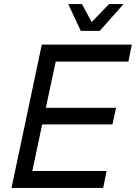

<svg xmlns="http://www.w3.org/2000/svg" viewBox="-20 -931 673 951"><path d="M37 0 187 -710H633L616 -626H256L207 -397H555L537 -315H189L140 -84H508L491 0ZM380 -778 318 -911H386L440 -811H424L520 -911H592L474 -778Z"/></svg>

Font: Geist
Style: Italic
Weight: 400
Italic angle: -12°
Designer: Basement.studio, Andrés Briganti, Mateo Zaragoza
Foundry: Basement.studio, Vercel, Andrés Briganti, Guido Ferreyra, Mateo Zaragoza
Version: Version 1.500